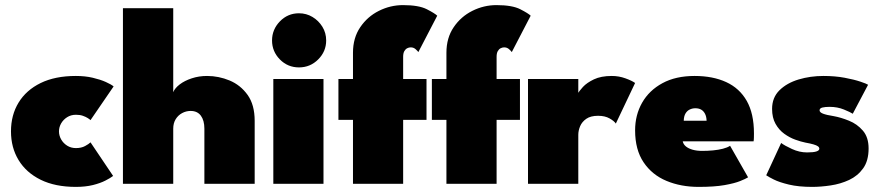

<svg xmlns="http://www.w3.org/2000/svg" viewBox="-20 -720 3454 752"><path d="M277.5 -140Q298.5 -140 313.2 -148Q328 -156 334.5 -162.5L423 -31Q413 -23 393 -12.8Q373 -2.5 343.8 4.8Q314.5 12 277 12Q196 12 139.2 -16Q82.5 -44 52.8 -93Q23 -142 23 -205.5Q23 -269.5 52.8 -318.2Q82.5 -367 139.2 -394.8Q196 -422.5 277 -422.5Q313.5 -422.5 343.2 -415.5Q373 -408.5 394.2 -399Q415.5 -389.5 425 -381.5L334.5 -249.5Q331.5 -252.5 323.8 -257.5Q316 -262.5 304.5 -266.5Q293 -270.5 277.5 -270.5Q258 -270.5 243 -261Q228 -251.5 219.5 -236.8Q211 -222 211 -205.5Q211 -189 219.5 -174Q228 -159 243 -149.5Q258 -140 277.5 -140Z M791 -422.5Q836.5 -422.5 879.2 -404.8Q922 -387 949.8 -348.2Q977.5 -309.5 977.5 -246.5V0H780.5V-216Q780.5 -248 766.8 -266.8Q753 -285.5 726.5 -285.5Q709 -285.5 693.2 -277Q677.5 -268.5 668 -253Q658.5 -237.5 658.5 -216V0H461.5V-688H658.5V-359Q665 -375 684 -389.5Q703 -404 731 -413.2Q759 -422.5 791 -422.5Z M1050.5 0V-410.5H1247V0ZM1151 -456Q1107 -456 1076.2 -487.2Q1045.5 -518.5 1045.5 -561.5Q1045.5 -604.5 1076.2 -636.2Q1107 -668 1151 -668Q1180 -668 1204 -653.5Q1228 -639 1242.8 -615Q1257.5 -591 1257.5 -561.5Q1257.5 -518.5 1226.2 -487.2Q1195 -456 1151 -456Z M1305.5 -410.5H1362.5V-513.5Q1362.5 -571.5 1390.8 -613.2Q1419 -655 1464 -677.5Q1509 -700 1558.5 -700Q1620 -700 1651.8 -683.8Q1683.5 -667.5 1692.5 -658.5L1618.5 -516Q1616 -520 1608 -527.2Q1600 -534.5 1588.5 -534.5Q1581.5 -534.5 1574.8 -531Q1568 -527.5 1563.5 -519.5Q1559 -511.5 1559 -497.5V-410.5H1650.5V-250.5H1559V0H1362.5V-250.5H1305.5ZM1671.5 -410.5H1728.5V-513.5Q1728.5 -571.5 1756.8 -613.2Q1785 -655 1830 -677.5Q1875 -700 1924.5 -700Q1986 -700 2017.8 -683.8Q2049.5 -667.5 2058.5 -658.5L1984.5 -516Q1982 -520 1974 -527.2Q1966 -534.5 1954.5 -534.5Q1947.5 -534.5 1940.8 -531Q1934 -527.5 1929.5 -519.5Q1925 -511.5 1925 -497.5V-410.5H2016.5V-250.5H1925V0H1728.5V-250.5H1671.5Z M2245 0H2048V-410.5H2245V-352H2242.5Q2248 -363 2263.2 -379.5Q2278.5 -396 2306.2 -409.2Q2334 -422.5 2376 -422.5Q2404 -422.5 2429.5 -413.2Q2455 -404 2467.5 -395L2392 -236Q2385.5 -246 2367.5 -256.2Q2349.5 -266.5 2322.5 -266.5Q2293.5 -266.5 2276.5 -254.8Q2259.5 -243 2252.2 -225.8Q2245 -208.5 2245 -192Z M2654 -166.5Q2656.5 -154.5 2666.8 -146.2Q2677 -138 2693.2 -133.5Q2709.5 -129 2730 -129Q2752 -129 2773 -131Q2794 -133 2811.5 -137.5Q2829 -142 2839.5 -149L2910 -25.5Q2900.5 -19.5 2878.8 -10.8Q2857 -2 2817.8 5Q2778.5 12 2716.5 12Q2647 12 2590.5 -11.5Q2534 -35 2500.8 -84.2Q2467.5 -133.5 2467.5 -209.5Q2467.5 -269.5 2495 -317.8Q2522.5 -366 2574.5 -394.2Q2626.5 -422.5 2700.5 -422.5Q2772 -422.5 2824.2 -398.5Q2876.5 -374.5 2904.8 -324.8Q2933 -275 2933 -197.5Q2933 -193.5 2932.8 -181.8Q2932.5 -170 2931.5 -166.5ZM2747.5 -247Q2747 -263.5 2741.2 -274.5Q2735.5 -285.5 2726 -290.8Q2716.5 -296 2703.5 -296Q2692 -296 2681.8 -291.2Q2671.5 -286.5 2665 -275.8Q2658.5 -265 2658 -247Z M3205 -422.5Q3250.5 -422.5 3288 -415.5Q3325.5 -408.5 3350 -400.2Q3374.5 -392 3380 -388L3320 -274.5Q3311 -280.5 3285.5 -291Q3260 -301.5 3229 -301.5Q3212 -301.5 3201 -298.8Q3190 -296 3190 -288Q3190 -280 3203.5 -274.8Q3217 -269.5 3246 -265Q3273.5 -260 3305.2 -247.2Q3337 -234.5 3359.5 -208.5Q3382 -182.5 3382 -138.5Q3382 -90.5 3360.8 -60.8Q3339.5 -31 3305.8 -15.2Q3272 0.5 3233.5 6.2Q3195 12 3161 12Q3108 12 3070.2 3Q3032.5 -6 3010.5 -17Q2988.5 -28 2981 -33.5L3039.5 -160Q3052.5 -150 3081.8 -136.5Q3111 -123 3141 -123Q3166 -123 3177.5 -126.8Q3189 -130.5 3189 -137.5Q3189 -143 3183.5 -147Q3178 -151 3166 -154.5Q3154 -158 3134.5 -161.5Q3117 -165 3094.8 -173Q3072.5 -181 3051.8 -196Q3031 -211 3017.5 -235Q3004 -259 3004 -293.5Q3004 -338 3033 -366.5Q3062 -395 3108 -408.8Q3154 -422.5 3205 -422.5Z"/></svg>

Font: League Spartan Thin Black
Style: Regular
Weight: 900
Version: Version 2.002